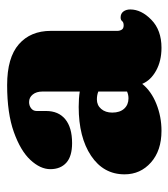

<svg xmlns="http://www.w3.org/2000/svg" viewBox="13 -763 472 538"><g transform="rotate(-90 249.0 -494.0)"><path d="M44 -589Q44 -617 69.8 -644.8Q95.5 -672.5 148 -691.2Q200.5 -710 279.5 -710Q356.5 -710 394 -677.2Q431.5 -644.5 431.5 -587.5V-401Q431.5 -394.5 434.8 -389Q438 -383.5 447 -383.5Q455.5 -383.5 458.8 -387.8Q462 -392 469 -392Q480 -392 485.8 -384.2Q491.5 -376.5 491.5 -365Q491.5 -334 462.5 -305.8Q433.5 -277.5 384 -277.5Q347.5 -277.5 320.2 -292.5Q293 -307.5 283 -331.5Q262.5 -306 226.8 -291.8Q191 -277.5 151.5 -277.5Q96 -277.5 62.8 -307Q29.5 -336.5 29.5 -381Q29.5 -440 81.5 -474.8Q133.5 -509.5 218.5 -509.5Q242.5 -509.5 261.5 -506.5V-611Q261.5 -628 253.2 -638.2Q245 -648.5 232 -648.5Q222 -648.5 214.5 -642.8Q207 -637 207 -627.5V-601Q207 -566 183.8 -547Q160.5 -528 117 -528Q80 -528 62 -544.2Q44 -560.5 44 -589ZM202.5 -415.5Q202.5 -394 213.5 -382Q224.5 -370 242.5 -370Q252.5 -370 261.5 -374V-454.5Q251.5 -458.5 239.5 -458.5Q223 -458.5 212.8 -446.5Q202.5 -434.5 202.5 -415.5Z"/></g></svg>

Font: Fraunces 144pt SuperSoft Black
Style: Regular
Weight: 900
Version: Version 1.000;[b76b70a41]